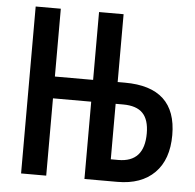

<svg xmlns="http://www.w3.org/2000/svg" viewBox="-51 -766 831 818"><g transform="rotate(5 364.0 -357.0)"><path d="M68.8 0V-713.9H176.3V-423.8H339.8V-713.9H444.8V-423.8H475.6Q696.3 -423.8 696.3 -218.8Q696.3 -113.8 639.4 -56.9Q582.5 0 480.5 0H339.8V-330.6H176.3V0ZM444.3 -93.3H476.6Q587.4 -93.3 587.4 -216.3Q587.4 -274.9 560.5 -302.7Q533.7 -330.6 476.1 -330.6H444.3Z"/></g></svg>

Font: Open Sans Condensed SemiBold
Style: Regular
Weight: 600
Width: 3
Designer: Monotype Design Team
Foundry: Monotype Imaging Inc.
Version: Version 3.000; ttfautohint (v1.8.4)